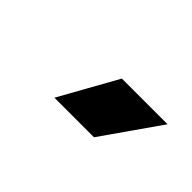

<svg xmlns="http://www.w3.org/2000/svg" viewBox="-10 -1019 621 621"><g transform="rotate(45 300.0 -709.0)"><path d="M209.5 -610 320 -808H529L390.5 -610Z"/></g></svg>

Font: Encode Sans SmCnd Black
Style: Regular
Weight: 900
Width: 4
Designer: Multiple Designers
Foundry: Impallari Type
Version: Version 3.002; ttfautohint (v1.8.3) -l 8 -r 50 -G 200 -x 14 